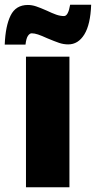

<svg xmlns="http://www.w3.org/2000/svg" viewBox="-58 -793 406 813"><path d="M52 0V-553H236V0ZM231 -605Q211 -605 192 -611.5Q173 -618 142 -631Q118 -642 103 -647Q88 -652 76 -652Q68 -652 60.5 -641.5Q53 -631 50 -604H-38Q-35 -683 -13 -727.5Q9 -772 60 -772Q77 -772 95 -766Q113 -760 140 -748Q163 -737 180 -731Q197 -725 213 -725Q231 -725 239 -773H328Q325 -689 299 -647Q273 -605 231 -605Z"/></svg>

Font: Noto Sans Display Black Narrow
Style: Regular
Weight: 900
Width: 4
Designer: Monotype Design team
Foundry: Monotype Imaging Inc.
Version: Version 1.000